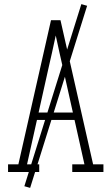

<svg xmlns="http://www.w3.org/2000/svg" viewBox="-20 -833 540 930"><path d="M19 0V-37H69L227 -735H273L431 -37H481V0H330V-37H389L341 -252H159L111 -37H170V0ZM167 -288H333L288 -490Q278 -533 268.5 -576Q259 -619 250 -661Q241 -619 231.5 -576Q222 -533 212 -490ZM126 77 98 69 374 -813 402 -805Z"/></svg>

Font: Iosevka Slab Extralight
Style: Regular
Weight: 200
Monospace: yes
Designer: Belleve Invis
Foundry: Belleve Invis
Version: Version 11.1.1; ttfautohint (v1.8.3)